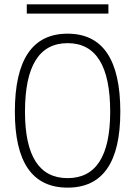

<svg xmlns="http://www.w3.org/2000/svg" viewBox="-20 -859 626 889"><path d="M293 9.8Q48.8 9.8 48.8 -341.8Q48.8 -703.1 293 -703.1Q537.1 -703.1 537.1 -341.8Q537.1 9.8 293 9.8ZM293 -34.2Q490.2 -34.2 490.2 -341.8Q490.2 -659.2 293 -659.2Q95.7 -659.2 95.7 -341.8Q95.7 -34.2 293 -34.2ZM104 -795.9V-838.9H481.9V-795.9Z"/></svg>

Font: Cascadia Mono ExtraLight
Style: Regular
Weight: 200
Monospace: yes
Designer: Aaron Bell
Foundry: Saja Typeworks
Version: Version 2404.023; ttfautohint (v1.8.4)